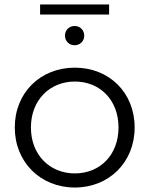

<svg xmlns="http://www.w3.org/2000/svg" viewBox="-20 -832 667 857"><path d="M46 -263C46 -108 161 5 314 5C467 5 581 -108 581 -263C581 -419 467 -530 314 -530C161 -530 46 -419 46 -263ZM118 -263C118 -385 202 -468 314 -468C427 -468 509 -385 509 -263C509 -141 427 -58 314 -58C202 -58 118 -141 118 -263ZM467 -767V-812H159V-767ZM313 -630C337 -630 356 -648 356 -673C356 -698 337 -716 313 -716C289 -716 270 -698 270 -673C270 -648 289 -630 313 -630Z"/></svg>

Font: Malon Grotesk
Style: Regular
Weight: 400
Designer: Julieta Ulanovsky
Foundry: Julieta Ulanovsky
Version: Version 7.200